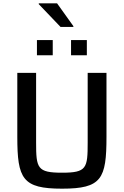

<svg xmlns="http://www.w3.org/2000/svg" viewBox="-20 -1126 745 1154"><path d="M213 -1101 344 -964H421V-969L323 -1106H213ZM202 -885V-794H297V-885ZM407 -885V-794H502V-885ZM353 8C591 8 620 -51 620 -304V-688H507V-269C507 -115 501 -88 353 -88C204 -88 197 -115 197 -269V-688H84V-304C84 -51 115 8 353 8Z"/></svg>

Font: Saira UNSAM Medium
Style: Regular
Weight: 500
Designer: Hector Gatti with collaboration of the Omnibus-Type team
Foundry: Omnibus-Type
Version: Version 0.072;PS 000.072;hotconv 1.0.88;makeotf.lib2.5.64775